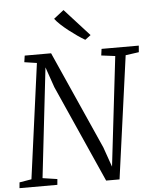

<svg xmlns="http://www.w3.org/2000/svg" viewBox="-63 -1032 870 1084"><g transform="rotate(-5 372.0 -490.0)"><path d="M3 0 6 -32.5 74.5 -44 162.5 -695.5 92 -706 97.5 -743H247L494.5 -188L534 -75.5L606.5 -696L528 -706L533 -743H744L741 -706L665.5 -695.5L570 0H494L248.5 -551L208.5 -666.5L137.5 -45L220.5 -32.5L217.5 0ZM446 -802Q427 -813 403.5 -829.2Q380 -845.5 356 -864.2Q332 -883 312.2 -901.5Q292.5 -920 281 -935.5L338 -980L478 -826Z"/></g></svg>

Font: Merriweather 36pt Light
Style: Italic
Weight: 300
Italic angle: -7.8°
Version: Version 2.101